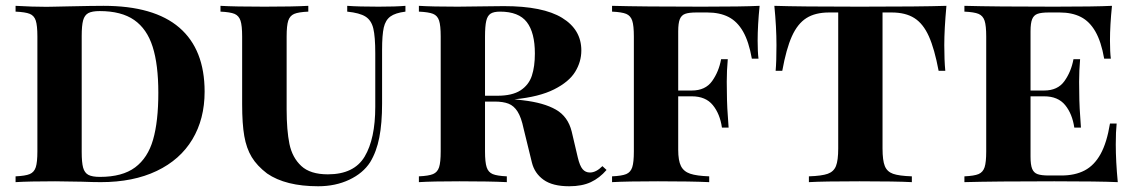

<svg xmlns="http://www.w3.org/2000/svg" viewBox="-20 -628 3921 662"><path d="M685.5 -312Q685.5 -217.8 643.3 -147.5Q601.1 -77.1 520.3 -38.6Q439.5 0 327.6 0Q301.3 0 262.2 -1.5Q168.5 -2.9 169.9 -2.9Q79.1 -2.9 33.7 0V-20Q67.4 -21.5 82.5 -27.8Q97.7 -34.2 103.3 -51.3Q108.9 -68.4 108.9 -106V-502Q108.9 -540 103.3 -557.1Q97.7 -574.2 82.5 -580.3Q67.4 -586.4 33.7 -587.9V-607.9Q91.8 -604.5 140.1 -604.5L167.5 -605L214.4 -606Q301.3 -607.9 336.9 -607.9Q511.2 -607.9 598.4 -532.7Q685.5 -457.5 685.5 -312ZM261.7 -503.9V-104Q261.7 -67.9 266.6 -50Q271.5 -32.2 284.7 -25.1Q297.9 -18.1 324.7 -18.1Q401.9 -18.1 445.8 -50.8Q489.7 -83.5 507.8 -146.5Q525.9 -209.5 525.9 -308.1Q525.9 -405.3 506.3 -466.8Q486.8 -528.3 442.6 -559.1Q398.4 -589.8 323.7 -589.8Q297.4 -589.8 284.4 -582.8Q271.5 -575.7 266.6 -557.9Q261.7 -540 261.7 -503.9Z M1297.4 -456.1V-271Q1297.4 -202.6 1287.8 -153.8Q1278.3 -105 1256.3 -68.8Q1231.9 -30.8 1184.3 -8.3Q1136.7 14.2 1077.1 14.2Q964.8 14.2 900.9 -29.8Q866.2 -56.2 847.9 -86.4Q829.6 -116.7 822.3 -158.7Q814.9 -200.7 814.9 -268.1V-502Q814.9 -539.6 809.3 -556.6Q803.7 -573.7 788.8 -580.1Q773.9 -586.4 740.2 -587.9V-607.9Q789.1 -605 892.1 -605Q989.7 -605 1043 -607.9V-587.9Q1009.3 -586.4 994.4 -580.1Q979.5 -573.7 973.9 -556.9Q968.3 -540 968.3 -502V-251Q968.3 -178.7 978 -131.6Q987.8 -84.5 1018.8 -55.7Q1049.8 -26.9 1110.4 -26.9Q1200.7 -26.9 1237.3 -88.1Q1273.9 -149.4 1273.9 -259.8V-443.8Q1273.9 -502 1267.1 -530Q1260.3 -558.1 1240.2 -570.8Q1220.2 -583.5 1177.2 -587.9V-607.9Q1216.3 -605 1285.2 -605Q1344.7 -605 1377.9 -607.9V-587.9Q1342.8 -583.5 1325.9 -571Q1309.1 -558.6 1303.2 -533Q1297.4 -507.3 1297.4 -456.1Z M1942.4 14.2Q1885.3 14.2 1854.2 -8.1Q1823.2 -30.3 1814 -67.4L1785.2 -185.1Q1777.3 -223.1 1764.6 -243.2Q1752 -263.2 1733.4 -270.5Q1714.8 -277.8 1685.5 -277.8H1652.3V-106Q1652.3 -68.4 1658 -51.3Q1663.6 -34.2 1678.7 -27.8Q1693.8 -21.5 1727.5 -20V0Q1669.4 -2.9 1564.5 -2.9Q1469.7 -2.9 1424.3 0V-20Q1458 -21.5 1473.1 -27.8Q1488.3 -34.2 1493.9 -51.3Q1499.5 -68.4 1499.5 -106V-502Q1499.5 -540 1493.9 -557.1Q1488.3 -574.2 1473.1 -580.3Q1458 -586.4 1424.3 -587.9V-607.9Q1469.7 -605 1558.1 -605Q1577.1 -605 1672.4 -606.4L1717.3 -606.9Q1852.1 -606.9 1918.2 -566.4Q1984.4 -525.9 1984.4 -454.1Q1984.4 -415 1963.1 -380.4Q1941.9 -345.7 1890.4 -319.8Q1838.9 -293.9 1753.9 -285.6Q1772 -283.7 1783.2 -282.2Q1855 -273.9 1896.7 -250Q1938.5 -226.1 1951.2 -174.3L1972.2 -85Q1979 -56.2 1988.8 -44.7Q1998.5 -33.2 2014.2 -33.2Q2035.2 -33.2 2057.1 -55.2L2071.3 -42Q2047.4 -14.2 2017.1 0Q1986.8 14.2 1942.4 14.2ZM1652.3 -502V-297.9H1695.3Q1746.1 -297.9 1774.7 -316.4Q1803.2 -335 1813.7 -366.7Q1824.2 -398.4 1824.2 -443.4Q1824.2 -515.6 1796.4 -551.8Q1768.6 -587.9 1704.1 -587.9Q1682.1 -587.9 1671.4 -580.8Q1660.6 -573.7 1656.5 -555.7Q1652.3 -537.6 1652.3 -502Z M2592.3 -487.8Q2592.3 -448.7 2595.2 -425.8H2572.3Q2562 -484.4 2542 -519.3Q2522 -554.2 2491.7 -569.6Q2461.4 -585 2418.5 -585H2381.3Q2355.5 -585 2342.5 -580.3Q2329.6 -575.7 2324 -562Q2318.4 -548.3 2318.4 -520V-315.9H2365.2Q2412.1 -315.9 2435.3 -348.4Q2458.5 -380.9 2466.3 -423.8H2489.3Q2485.8 -384.8 2485.8 -346.2L2486.3 -306.2Q2486.3 -261.2 2492.2 -188H2469.2Q2462.4 -235.4 2437.7 -265.6Q2413.1 -295.9 2365.2 -295.9H2318.4V-111.8Q2318.4 -74.2 2327.9 -55.4Q2337.4 -36.6 2359.6 -29.1Q2381.8 -21.5 2425.3 -20V0Q2363.8 -2.9 2248.5 -2.9Q2141.6 -2.9 2090.3 0V-20Q2124 -21.5 2139.2 -27.8Q2154.3 -34.2 2159.9 -51.3Q2165.5 -68.4 2165.5 -106V-502Q2165.5 -539.6 2159.9 -556.6Q2154.3 -573.7 2139.2 -580.1Q2124 -586.4 2090.3 -587.9V-607.9Q2194.3 -605 2400.4 -605Q2540.5 -605 2599.1 -607.9Q2592.3 -541 2592.3 -487.8Z M3235.8 -472.2Q3235.8 -420.4 3239.3 -383.8H3216.3Q3202.1 -459.5 3182.6 -502.9Q3163.1 -546.4 3132.6 -565.7Q3102.1 -585 3054.2 -585H3022.9V-116.2Q3022.9 -74.7 3030.8 -55.4Q3038.6 -36.1 3059.1 -28.8Q3079.6 -21.5 3124 -20V0Q3069.8 -2.9 2943.8 -2.9Q2817.4 -2.9 2769 0V-20Q2813.5 -21.5 2834 -28.8Q2854.5 -36.1 2862.3 -55.4Q2870.1 -74.7 2870.1 -116.2V-585H2838.9Q2791 -585 2760.5 -565.7Q2730 -546.4 2710.4 -502.9Q2690.9 -459.5 2677.2 -383.8H2654.3Q2657.2 -415.5 2657.2 -472.2Q2657.2 -534.2 2649.9 -607.9Q2736.8 -605 2943.8 -605Q3154.8 -605 3243.2 -607.9Q3235.8 -526.9 3235.8 -472.2Z M3834 0Q3769 -2.9 3615.2 -2.9Q3409.2 -2.9 3305.2 0V-20Q3338.9 -21.5 3354 -27.8Q3369.1 -34.2 3374.8 -51.3Q3380.4 -68.4 3380.4 -106V-502Q3380.4 -539.6 3374.8 -556.6Q3369.1 -573.7 3354 -580.1Q3338.9 -586.4 3305.2 -587.9V-607.9Q3409.2 -605 3615.2 -605Q3755.4 -605 3814 -607.9Q3807.1 -541 3807.1 -487.8Q3807.1 -448.7 3810.1 -425.8H3787.1Q3776.9 -484.4 3756.8 -519.3Q3736.8 -554.2 3706.5 -569.6Q3676.3 -585 3633.3 -585H3596.2Q3570.3 -585 3557.4 -580.3Q3544.4 -575.7 3538.8 -562Q3533.2 -548.3 3533.2 -520V-315.9H3580.1Q3627 -315.9 3650.1 -348.4Q3673.3 -380.9 3681.2 -423.8H3704.1Q3700.7 -384.8 3700.7 -346.2L3701.2 -306.2Q3701.2 -261.2 3707 -188H3684.1Q3677.2 -235.4 3652.6 -265.6Q3627.9 -295.9 3580.1 -295.9H3533.2V-87.9Q3533.2 -59.6 3538.8 -45.9Q3544.4 -32.2 3557.4 -27.6Q3570.3 -22.9 3596.2 -22.9H3639.2Q3686.5 -22.9 3719.7 -40.3Q3752.9 -57.6 3774.7 -96.9Q3796.4 -136.2 3807.1 -202.1H3830.1Q3827.1 -174.3 3827.1 -129.9Q3827.1 -72.3 3834 0Z"/></svg>

Font: TypoPRO Playfair Display SC
Style: Bold
Weight: 700
Designer: Claus Eggers Sørensen
Foundry: Claus Eggers Sørensen
Version: Version 1.004;PS 001.004;hotconv 1.0.70;makeotf.lib2.5.58329